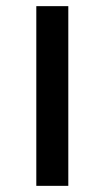

<svg xmlns="http://www.w3.org/2000/svg" viewBox="-20 -604 340 624"><path d="M98 0V-584H202V0Z"/></svg>

Font: Ruda SemiBold
Style: Regular
Weight: 600
Designer: Mariela Monsalve and Angelina Sanchez
Foundry: Mariela Monsalve and Angelina Sanchez
Version: Version 2.001